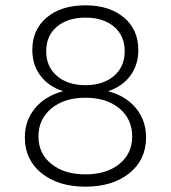

<svg xmlns="http://www.w3.org/2000/svg" viewBox="-20 -689 640 719"><path d="M73 -174Q73 -238 111.5 -284Q150 -330 215 -347V-348Q162 -365 131.5 -405.5Q101 -446 101 -502Q101 -578 155 -623.5Q209 -669 300 -669Q390 -669 444 -623.5Q498 -578 498 -502Q498 -446 468 -405.5Q438 -365 386 -348V-347Q451 -330 489 -284Q527 -238 527 -174Q527 -91 464.5 -40.5Q402 10 300 10Q198 10 135.5 -40.5Q73 -91 73 -174ZM193.5 -404.5Q234 -370 300 -370Q366 -370 406.5 -404.5Q447 -439 447 -497Q447 -555 407 -589Q367 -623 300 -623Q233 -623 193 -589Q153 -555 153 -497Q153 -439 193.5 -404.5ZM475 -178Q475 -243 427 -283Q379 -323 300 -323Q221 -323 172.5 -283Q124 -243 124 -178Q124 -114 172.5 -75Q221 -36 300 -36Q379 -36 427 -75Q475 -114 475 -178Z"/></svg>

Font: Elaine Sans Light
Style: Regular
Weight: 300
Designer: Wei Huang
Foundry: Wei Huang
Version: Version 2.001;December 24, 2019;FontCreator 12.0.0.2547 64-b